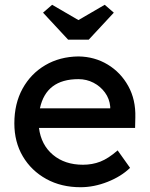

<svg xmlns="http://www.w3.org/2000/svg" viewBox="-20 -773 626 803"><path d="M317 10Q236 10 173.5 -24.5Q111 -59 75.5 -119Q40 -179 40 -257Q40 -340 74.5 -402.5Q109 -465 169.5 -500.5Q230 -536 308 -537Q376 -536 430.5 -503Q485 -470 516.5 -413Q548 -356 546 -282L545 -238H143Q152 -167 201.5 -125.5Q251 -84 327 -84Q366 -84 399.5 -97Q433 -110 472 -144L524 -71Q487 -35 430 -12.5Q373 10 317 10ZM308 -442Q173 -442 147 -320H441V-327Q438 -360 419 -386Q400 -412 371 -427Q342 -442 308 -442ZM265 -607 160 -720 198 -753 308 -689 418 -753 456 -720 351 -607Z"/></svg>

Font: Lexend
Style: Regular
Weight: 400
Designer: Bonnie Shaver-Troup, Thomas Jockin
Foundry: Lexend
Version: Version 1.007; ttfautohint (v1.8.3)